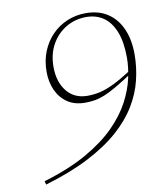

<svg xmlns="http://www.w3.org/2000/svg" viewBox="-80 -751 717 840"><g transform="rotate(-10 278.0 -331.0)"><path d="M57 23.5 53 8Q166.5 -26 245.5 -71Q324.5 -116 374.8 -166.8Q425 -217.5 452.5 -269.8Q480 -322 490.8 -371.2Q501.5 -420.5 501.5 -461.5Q501.5 -532 483.2 -577.8Q465 -623.5 432.5 -645.8Q400 -668 356.5 -668Q307 -668 266.2 -643.8Q225.5 -619.5 201.8 -576.8Q178 -534 178 -477.5Q178 -411.5 211 -369.8Q244 -328 302.5 -327.5Q333 -327.5 361 -334.2Q389 -341 422.8 -357.5Q456.5 -374 502.5 -403.5L505.5 -391Q461.5 -362 430.5 -344Q399.5 -326 375.8 -316.2Q352 -306.5 331.5 -303Q311 -299.5 288 -299.5Q241.5 -299.5 209.5 -321.2Q177.5 -343 161 -379.8Q144.5 -416.5 144.5 -462Q144.5 -511.5 161.2 -552.5Q178 -593.5 207.2 -623.2Q236.5 -653 275 -669Q313.5 -685 357 -685Q415 -685 455 -658.2Q495 -631.5 516 -583.5Q537 -535.5 537 -471Q537 -413 523 -356Q509 -299 476.5 -245.5Q444 -192 388.8 -143.2Q333.5 -94.5 251.8 -52.2Q170 -10 57 23.5Z"/></g></svg>

Font: Newsreader 24pt ExtraLight
Style: Italic
Weight: 250
Italic angle: -17°
Designer: Hugues Gentile
Foundry: Production Type
Version: Version 1.003